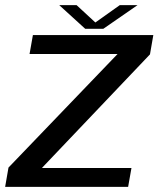

<svg xmlns="http://www.w3.org/2000/svg" viewBox="-31 -727 628 747"><path d="M-11 0H467.5L480.5 -73.5H133L133.5 -75L552.5 -515.5L565.5 -590.5H97L84 -517H426.5L426 -516.5L2 -75ZM300.5 -615H371L504 -707H435L340 -639.5L267 -707H199.5Z"/></svg>

Font: Anybody SemiExpanded
Style: Italic
Weight: 400
Width: 6
Italic angle: -10°
Version: Version 1.113;gftools[0.9.25]